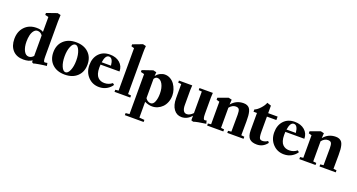

<svg xmlns="http://www.w3.org/2000/svg" viewBox="-51 -1519 4761 2557"><g transform="rotate(20 2329.5 -240.5)"><path d="M359.4 15.6 340.3 4.4 338.9 -22Q294.9 11.2 217.3 11.2Q119.6 11.2 65.7 -48.1Q11.7 -107.4 11.7 -207.5Q11.7 -314.5 75.4 -380.4Q139.2 -446.3 242.2 -446.3Q305.2 -446.3 337.9 -424.3V-634.8L289.6 -647.5V-674.8L436.5 -726.1L481.9 -715.8Q478.5 -675.3 478.5 -621.6V-127.4Q478.5 -90.8 482.7 -70.8Q486.8 -50.8 499.5 -50.8Q512.7 -50.8 535.2 -56.2L542.5 -15.6Q501.5 -12.2 436.5 -1.2Q371.6 9.8 359.4 15.6ZM271.5 -49.3Q306.6 -49.3 337.9 -83V-373Q312 -413.1 267.6 -413.1Q237.8 -413.1 216.3 -386.5Q194.8 -359.9 185.3 -319.1Q175.8 -278.3 175.8 -228.5Q175.8 -150.9 201.7 -100.1Q227.5 -49.3 271.5 -49.3Z M979 -50.5Q913.1 11.7 802.7 11.7Q692.4 11.7 626.5 -50.5Q560.5 -112.8 560.5 -217.3Q560.5 -321.8 626.5 -384Q692.4 -446.3 802.7 -446.3Q913.1 -446.3 979 -384Q1044.9 -321.8 1044.9 -217.3Q1044.9 -112.8 979 -50.5ZM803.2 -21.5Q837.9 -21.5 861.8 -78.1Q885.7 -134.8 885.7 -217.3Q885.7 -299.8 861.8 -356.4Q837.9 -413.1 803.2 -413.1Q768.1 -413.1 744.1 -356.7Q720.2 -300.3 720.2 -217.3Q720.2 -134.3 744.1 -77.9Q768.1 -21.5 803.2 -21.5Z M1289.6 11.2Q1194.8 11.2 1132.3 -55.2Q1069.8 -121.6 1069.8 -221.7Q1069.8 -323.2 1127.4 -384.8Q1185.1 -446.3 1280.8 -446.3Q1368.2 -446.3 1422.4 -399.7Q1476.6 -353 1476.6 -277.3H1207.5Q1206.1 -254.4 1206.1 -232.9Q1206.1 -185.5 1216.6 -151.6Q1227.1 -117.7 1245.8 -99.1Q1264.6 -80.6 1287.4 -72Q1310.1 -63.5 1338.4 -63.5Q1399.9 -63.5 1447.3 -102.5L1469.7 -84.5Q1443.4 -42.5 1396 -15.6Q1348.6 11.2 1289.6 11.2ZM1278.8 -417Q1226.6 -417 1211.4 -311.5H1343.3Q1333 -417 1278.8 -417Z M1506.8 0V-29.3L1552.2 -34.2V-635.3L1510.7 -647.5V-674.8L1646.5 -726.1L1690.9 -715.8Q1686.5 -678.2 1686.5 -621.6V-34.2L1730 -29.3V0Z M1742.2 244.6V215.3L1795.9 210V-356.9L1746.6 -369.1V-395.5L1895 -446.3L1940.4 -435.5Q1937.5 -411.1 1936 -380.9Q1961.9 -413.1 1995.1 -429.7Q2028.3 -446.3 2061.5 -446.3Q2103 -446.3 2138.9 -425.3Q2174.8 -404.3 2198 -371.1Q2221.2 -337.9 2234.4 -297.4Q2247.6 -256.8 2247.6 -216.8Q2247.6 -165.5 2230.5 -122.1Q2213.4 -78.6 2184.8 -49.6Q2156.2 -20.5 2119.1 -4.4Q2082 11.7 2042 11.7Q1989.7 11.7 1935.5 -14.6V209L2008.3 215.3V244.6ZM1979.5 -370.1Q1954.1 -370.1 1935.5 -338.9V-66.9Q1948.7 -45.4 1968.8 -33.4Q1988.8 -21.5 2008.8 -21.5Q2045.4 -21.5 2064.5 -68.4Q2083.5 -115.2 2083.5 -182.1Q2083.5 -264.2 2054.7 -317.1Q2025.9 -370.1 1979.5 -370.1Z M2458.5 11.2Q2389.6 11.2 2347.9 -45.2Q2306.2 -101.6 2306.2 -200.7V-401.4L2261.7 -405.3V-434.6H2450.2Q2446.8 -403.3 2446.8 -369.6V-154.3Q2446.8 -105 2462.6 -77.4Q2478.5 -49.8 2510.7 -49.8Q2553.7 -49.8 2597.7 -96.2V-401.4L2552.7 -405.3V-434.6H2742.2Q2738.8 -403.3 2738.8 -369.6V-136.7Q2738.8 -56.2 2763.2 -56.2Q2776.9 -56.2 2790 -61L2800.8 -18.1Q2671.9 -0.5 2626.5 15.6L2597.7 6.3V-58.6Q2538.6 11.2 2458.5 11.2Z M2819.3 0V-29.3L2863.3 -34.2V-354L2820.3 -366.2V-394.5L2962.4 -446.3L3008.8 -435.5Q3005.4 -404.8 3004.4 -364.7Q3070.3 -446.3 3176.3 -446.3Q3205.6 -446.3 3226.3 -437Q3247.1 -427.7 3260 -411.4Q3272.9 -395 3280.3 -366.9Q3287.6 -338.9 3290 -307.6Q3292.5 -276.4 3292.5 -231Q3292.5 -132.3 3291 -34.2L3335.4 -29.3V0H3105V-29.3L3150.4 -34.2Q3151.9 -196.8 3151.9 -274.9Q3151.9 -326.7 3140.4 -347.9Q3128.9 -369.1 3092.3 -369.1Q3043 -369.1 3003.9 -319.8V-34.2L3048.8 -29.3V0Z M3525.9 11.7Q3457.5 11.7 3423.3 -19.5Q3385.7 -53.2 3385.7 -139.6V-384.3H3336.9V-416.5Q3374 -430.2 3414.8 -474.9Q3455.6 -519.5 3469.2 -559.1L3526.9 -539.6V-433.1H3660.6V-384.3H3526.9V-172.9Q3526.9 -97.2 3541 -76.2Q3552.2 -59.6 3579.1 -59.6Q3618.7 -59.6 3653.3 -85L3670.4 -64Q3614.3 11.7 3525.9 11.7Z M3909.2 11.2Q3814.5 11.2 3752 -55.2Q3689.5 -121.6 3689.5 -221.7Q3689.5 -323.2 3747.1 -384.8Q3804.7 -446.3 3900.4 -446.3Q3987.8 -446.3 4042 -399.7Q4096.2 -353 4096.2 -277.3H3827.1Q3825.7 -254.4 3825.7 -232.9Q3825.7 -185.5 3836.2 -151.6Q3846.7 -117.7 3865.5 -99.1Q3884.3 -80.6 3907 -72Q3929.7 -63.5 3958 -63.5Q4019.5 -63.5 4066.9 -102.5L4089.4 -84.5Q4063 -42.5 4015.6 -15.6Q3968.3 11.2 3909.2 11.2ZM3898.4 -417Q3846.2 -417 3831.1 -311.5H3962.9Q3952.6 -417 3898.4 -417Z M4126 0V-29.3L4169.9 -34.2V-354L4127 -366.2V-394.5L4269 -446.3L4315.4 -435.5Q4312 -404.8 4311 -364.7Q4377 -446.3 4482.9 -446.3Q4512.2 -446.3 4533 -437Q4553.7 -427.7 4566.7 -411.4Q4579.6 -395 4586.9 -366.9Q4594.2 -338.9 4596.7 -307.6Q4599.1 -276.4 4599.1 -231Q4599.1 -132.3 4597.7 -34.2L4642.1 -29.3V0H4411.6V-29.3L4457 -34.2Q4458.5 -196.8 4458.5 -274.9Q4458.5 -326.7 4447 -347.9Q4435.5 -369.1 4398.9 -369.1Q4349.6 -369.1 4310.5 -319.8V-34.2L4355.5 -29.3V0Z"/></g></svg>

Font: Elstob Grade
Style: Regular
Weight: 400
Designer: Peter S. Baker
Version: Version 1.015